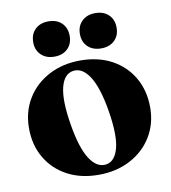

<svg xmlns="http://www.w3.org/2000/svg" viewBox="-77 -725 718 804"><g transform="rotate(-10 282.0 -323.0)"><path d="M285 -473.5Q360.5 -473.5 417.8 -442.8Q475 -412 507.2 -356.8Q539.5 -301.5 539.5 -229.5Q539.5 -160 506.2 -105.5Q473 -51 414 -19.8Q355 11.5 278.5 11.5Q203 11.5 145.8 -19.2Q88.5 -50 56.5 -104.8Q24.5 -159.5 24.5 -231Q24.5 -301 57.8 -355.8Q91 -410.5 150 -442Q209 -473.5 285 -473.5ZM317 -26Q355 -32 369 -85.5Q383 -139 366 -243.5Q349 -346.5 318.2 -394Q287.5 -441.5 247.5 -435.5Q209 -429.5 195.5 -375.8Q182 -322 199 -218Q215.5 -115.5 246.2 -67.8Q277 -20 317 -26ZM182 -508Q147 -508 125.8 -528.5Q104.5 -549 104.5 -582.5Q104.5 -617 125.8 -637.5Q147 -658 182 -658Q217.5 -658 238.5 -637.5Q259.5 -617 259.5 -582.5Q259.5 -549 238.5 -528.5Q217.5 -508 182 -508ZM381 -508Q345.5 -508 324.2 -528.5Q303 -549 303 -582.5Q303 -616.5 324.5 -637.2Q346 -658 381 -658Q416.5 -658 437.8 -637.5Q459 -617 459 -582.5Q459 -549 437.8 -528.5Q416.5 -508 381 -508Z"/></g></svg>

Font: Fraunces 72pt
Style: Bold
Weight: 700
Version: Version 1.000;[b76b70a41]